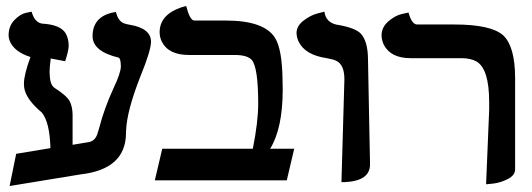

<svg xmlns="http://www.w3.org/2000/svg" viewBox="-20 -604 1780 643"><path d="M275.9 -127.9Q297.4 -130.9 305.7 -154.3Q308.6 -163.1 313 -178.2Q328.1 -237.8 359.9 -308.1Q384.3 -358.9 384.8 -381.8Q384.3 -408.7 377 -411.1Q290 -432.1 290 -482.9Q290 -544.4 352.5 -561Q367.7 -564 368.2 -564Q375.5 -533.7 395 -525.9Q403.3 -522.9 415 -521Q484.9 -509.3 485.8 -464.8Q485.4 -434.1 450.2 -348.1Q404.8 -232.9 402.3 -167Q402.3 -161.1 401.9 -155.8Q399.9 -37.1 250 -20Q214.8 -14.2 130.9 -0.5Q46.9 13.2 12.2 19L34.2 -88.9L148.9 -107.9Q146.5 -194.8 120.1 -227.1Q66.9 -271.5 61 -310.5Q60.1 -317.9 60.1 -324.2Q60.5 -354.5 82 -413.1Q25.4 -431.2 11.7 -469.2Q8.8 -478 8.8 -485.8Q8.8 -516.6 28.3 -536.9Q47.9 -557.1 66.9 -561L85.9 -564.9Q95.7 -528.8 121.1 -524.9Q182.1 -521.5 199.7 -492.7Q210 -475.1 210 -450.2Q209.5 -432.6 198.2 -398.9Q173.8 -403.8 149.9 -408.2Q146 -377.9 146 -363.8Q146.5 -321.8 160.2 -312H159.2Q203.1 -284.2 213.4 -265.1Q222.7 -246.6 223.1 -220.2V-119.1Q231.9 -120.6 249.5 -123.5Q267.1 -126.5 275.9 -127.9Z M736.3 -535.2Q864.3 -535.2 900.9 -477.5Q925.3 -439 926.3 -332.5Q926.3 -320.8 926.8 -301.8Q926.3 -173.3 884.8 -106H965.3L940.4 0H498.5L523.4 -106H826.7Q844.7 -196.3 844.7 -256.8Q844.7 -377.9 823.2 -403.3Q808.1 -419.9 765.6 -419.9H612.3Q543.9 -419.9 521.5 -465.3Q514.6 -480 514.6 -496.1Q514.6 -554.2 586.4 -579.1Q586.4 -579.1 603.5 -584Q615.7 -536.1 630.4 -535.2Z M1123.5 5.9 1133.3 -335.9Q1134.3 -387.7 1105 -400.9Q1093.8 -405.8 1074.2 -409.2Q1001 -419.9 979.5 -465.8Q973.6 -479.5 973.1 -493.2Q973.1 -517.1 996.8 -535.2Q1020.5 -553.2 1043.5 -559.1L1066.4 -564.9Q1071.3 -529.3 1106.9 -521.5Q1108.9 -521 1110.4 -521Q1170.4 -510.7 1189 -490.7Q1211.9 -464.8 1212.4 -405.8Q1213.4 -346.7 1215.8 -228Q1218.3 -111.8 1219.2 -54.9Q1220.2 2 1134.8 5.9Q1129.4 5.9 1123.5 5.9Z M1607.9 13.2 1618.2 -235.8Q1618.2 -235.8 1618.2 -262.2Q1618.2 -374 1575.2 -398.4Q1556.2 -408.7 1527.8 -409.2H1355Q1289.1 -409.2 1265.6 -453.6Q1258.3 -468.8 1257.8 -484.9Q1257.8 -512.7 1280.3 -532.2Q1302.7 -551.8 1325.7 -557.1L1348.1 -562Q1358.9 -522.9 1376 -522H1501Q1625 -522 1665.5 -485.4Q1704.6 -448.2 1705.1 -344.2V-37.1Q1705.1 -17.1 1680.9 -4.6Q1656.7 7.8 1632.3 10.7Z"/></svg>

Font: Linux Libertine O
Style: Bold
Weight: 700
Designer: Philipp H. Poll
Foundry: Philipp H. Poll
Version: Version 5.0.0